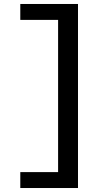

<svg xmlns="http://www.w3.org/2000/svg" viewBox="-20 -790 524 965"><path d="M272 75V-690H82V-770H372V155H82V75Z"/></svg>

Font: Mplus 1p Medium
Style: Regular
Weight: 500
Version: Version 1.061